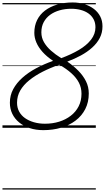

<svg xmlns="http://www.w3.org/2000/svg" viewBox="-20 -1035 850 1555"><path d="M331 19Q270 19 220.5 2.5Q171 -14 135 -43.5Q99 -73 79.5 -113.5Q60 -154 60 -203Q60 -263 87 -313Q114 -363 161.5 -405.5Q209 -448 272.5 -482Q336 -516 410 -542Q358 -577 324.5 -614.5Q291 -652 274.5 -691Q258 -730 258 -769Q258 -827 280.5 -872.5Q303 -918 344.5 -949.5Q386 -981 443 -998Q500 -1015 568 -1015Q619 -1015 663 -1001.5Q707 -988 740 -963Q773 -938 791.5 -902.5Q810 -867 810 -822Q810 -770 788 -727.5Q766 -685 726.5 -649.5Q687 -614 635.5 -586Q584 -558 525 -536Q575 -502 614 -462.5Q653 -423 676 -377.5Q699 -332 699 -278Q699 -207 670.5 -151.5Q642 -96 591.5 -58Q541 -20 474.5 -0.5Q408 19 331 19ZM344 -33Q406 -33 459 -49.5Q512 -66 553 -97.5Q594 -129 617 -174Q640 -219 640 -276Q640 -325 619 -365.5Q598 -406 558 -442Q518 -478 460 -511Q388 -486 326 -454.5Q264 -423 217 -385Q170 -347 144 -302Q118 -257 118 -203Q118 -163 135 -131.5Q152 -100 182.5 -78.5Q213 -57 254.5 -45Q296 -33 344 -33ZM476 -564Q557 -594 619.5 -631Q682 -668 717.5 -714Q753 -760 753 -814Q753 -851 738 -879Q723 -907 696.5 -926Q670 -945 634 -954.5Q598 -964 557 -964Q507 -964 463 -951.5Q419 -939 386 -915Q353 -891 334 -855.5Q315 -820 315 -773Q315 -730 336 -693.5Q357 -657 393 -625Q429 -593 476 -564ZM0 490H756V500H0ZM0 -20H756V0H0ZM0 -505H756V-500H0ZM0 -1010H756V-1000H0Z"/></svg>

Font: Playwrite US Trad Guides
Style: Regular
Weight: 400
Designer: Veronika Burian, José Scaglione
Foundry: TypeTogether
Version: Version 1.003